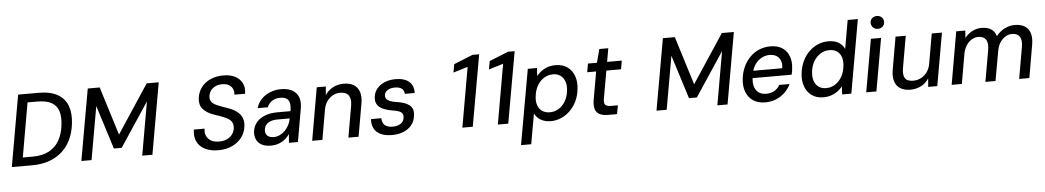

<svg xmlns="http://www.w3.org/2000/svg" viewBox="-44 -1195 10208 1876"><g transform="rotate(-5 5060.0 -257.0)"><path d="M30 0 153 -700H353Q470 -700 540 -660Q610 -620 637.5 -546Q665 -472 652 -369Q642 -285 610 -217Q578 -149 524 -100.5Q470 -52 396.5 -26Q323 0 229 0ZM145 -84H241Q338 -84 402.5 -118.5Q467 -153 503 -216.5Q539 -280 549 -367Q559 -446 542 -501.5Q525 -557 475 -586.5Q425 -616 334 -616H238Z M712 0 836 -700H953L1101 -225L1414 -700H1532L1409 0H1309L1401 -524L1116 -94H1039L904 -522L812 0Z M2055 12Q1979 12 1925 -15Q1871 -42 1847 -92Q1823 -142 1834 -210H1939Q1932 -172 1945.5 -140.5Q1959 -109 1990 -90.5Q2021 -72 2068 -72Q2113 -72 2145.5 -86.5Q2178 -101 2198 -127Q2218 -153 2223 -187Q2227 -214 2220.5 -234Q2214 -254 2198 -269Q2182 -284 2159 -295Q2136 -306 2108 -316Q2080 -326 2050 -336Q1972 -362 1936 -404Q1900 -446 1908 -511Q1916 -572 1950 -617Q1984 -662 2040 -687Q2096 -712 2167 -712Q2235 -712 2282 -687.5Q2329 -663 2351 -618.5Q2373 -574 2363 -515H2258Q2262 -544 2251.5 -569.5Q2241 -595 2215.5 -611Q2190 -627 2150 -627Q2114 -628 2084.5 -615Q2055 -602 2037 -578.5Q2019 -555 2014 -522Q2011 -498 2018 -481Q2025 -464 2039.5 -452Q2054 -440 2075.5 -430Q2097 -420 2124 -410.5Q2151 -401 2182 -390Q2217 -378 2246 -361.5Q2275 -345 2295 -322.5Q2315 -300 2324.5 -268.5Q2334 -237 2328 -195Q2321 -138 2286.5 -91.5Q2252 -45 2193 -16.5Q2134 12 2055 12Z M2573 12Q2513 12 2477.5 -9Q2442 -30 2427.5 -65Q2413 -100 2418 -141Q2425 -193 2456.5 -230Q2488 -267 2540.5 -287Q2593 -307 2661 -307H2790Q2798 -354 2792 -384.5Q2786 -415 2763.5 -430.5Q2741 -446 2700 -446Q2656 -446 2622 -425Q2588 -404 2573 -364H2473Q2488 -416 2524 -453Q2560 -490 2609.5 -509.5Q2659 -529 2714 -529Q2784 -529 2827.5 -504Q2871 -479 2887.5 -433.5Q2904 -388 2893 -325L2836 0H2748L2755 -86Q2741 -65 2722.5 -47Q2704 -29 2681 -16Q2658 -3 2631 4.5Q2604 12 2573 12ZM2605 -69Q2636 -69 2664.5 -82.5Q2693 -96 2715.5 -118.5Q2738 -141 2753.5 -170Q2769 -199 2775 -231L2776 -237H2658Q2617 -237 2588 -226Q2559 -215 2543.5 -195Q2528 -175 2525 -149Q2520 -113 2541 -91Q2562 -69 2605 -69Z M2976 0 3066 -517H3155L3148 -434Q3178 -479 3225.5 -504Q3273 -529 3331 -529Q3391 -529 3430 -504.5Q3469 -480 3484 -433.5Q3499 -387 3487 -319L3431 0H3331L3385 -309Q3396 -375 3371.5 -409.5Q3347 -444 3289 -444Q3252 -444 3218.5 -426.5Q3185 -409 3160.5 -375.5Q3136 -342 3127 -293L3076 0Z M3760 12Q3690 12 3645.5 -10Q3601 -32 3582 -71Q3563 -110 3567 -161H3668Q3668 -136 3677.5 -115Q3687 -94 3711 -81.5Q3735 -69 3774 -69Q3806 -69 3830 -78.5Q3854 -88 3868.5 -105.5Q3883 -123 3885 -147Q3889 -174 3877.5 -189.5Q3866 -205 3842 -213.5Q3818 -222 3782 -227Q3743 -234 3711.5 -244.5Q3680 -255 3658.5 -272.5Q3637 -290 3627.5 -315.5Q3618 -341 3623 -376Q3628 -421 3657 -455.5Q3686 -490 3733 -509.5Q3780 -529 3840 -529Q3927 -529 3972.5 -489Q4018 -449 4014 -378H3917Q3918 -411 3894 -429.5Q3870 -448 3826 -448Q3781 -448 3754 -430Q3727 -412 3723 -384Q3721 -364 3730.5 -348.5Q3740 -333 3763.5 -322.5Q3787 -312 3827 -306Q3869 -300 3901 -289.5Q3933 -279 3954.5 -262.5Q3976 -246 3985 -220Q3994 -194 3988 -156Q3982 -103 3951 -65.5Q3920 -28 3871 -8Q3822 12 3760 12Z M4449 0 4552 -587 4409 -544 4424 -625 4610 -700H4675L4551 0Z M4797 0 4900 -587 4757 -544 4772 -625 4958 -700H5023L4899 0Z M5005 220 5136 -517H5226L5221 -439Q5241 -464 5268 -484.5Q5295 -505 5330.5 -517Q5366 -529 5409 -529Q5478 -529 5524.5 -495.5Q5571 -462 5591.5 -404Q5612 -346 5602 -272Q5595 -211 5570 -159Q5545 -107 5506.5 -69Q5468 -31 5419.5 -9.5Q5371 12 5316 12Q5277 12 5245.5 0.5Q5214 -11 5192 -31Q5170 -51 5158 -78L5105 220ZM5315 -75Q5361 -75 5400.5 -99Q5440 -123 5466 -166.5Q5492 -210 5499 -268Q5506 -320 5492.5 -359.5Q5479 -399 5449 -420.5Q5419 -442 5376 -442Q5328 -442 5288.5 -417.5Q5249 -393 5223 -349.5Q5197 -306 5190 -248Q5182 -195 5195.5 -156Q5209 -117 5239.5 -96Q5270 -75 5315 -75Z M5880 0Q5830 0 5797.5 -15.5Q5765 -31 5753 -66.5Q5741 -102 5751 -160L5799 -433H5711L5726 -517H5814L5849 -649H5937L5914 -517H6058L6043 -433H5899L5851 -160Q5844 -117 5859 -101Q5874 -85 5917 -85H5982L5966 0Z M6353 0 6477 -700H6594L6742 -225L7055 -700H7173L7050 0H6950L7042 -524L6757 -94H6680L6545 -522L6453 0Z M7419 12Q7350 12 7302 -19.5Q7254 -51 7232 -108.5Q7210 -166 7220 -243Q7228 -305 7253 -357.5Q7278 -410 7317 -448.5Q7356 -487 7406.5 -508Q7457 -529 7515 -529Q7588 -529 7634 -497.5Q7680 -466 7699 -412.5Q7718 -359 7709 -294Q7709 -281 7706 -266Q7703 -251 7699 -235H7291L7304 -306H7613Q7620 -351 7607 -382.5Q7594 -414 7566.5 -430Q7539 -446 7500 -446Q7461 -446 7424 -427Q7387 -408 7360 -371Q7333 -334 7323 -278L7318 -249Q7309 -193 7321 -153Q7333 -113 7362.5 -92Q7392 -71 7434 -71Q7484 -71 7517 -91Q7550 -111 7570 -146H7671Q7650 -101 7613 -65Q7576 -29 7527 -8.5Q7478 12 7419 12Z M7989 12Q7922 12 7875.5 -21.5Q7829 -55 7808.5 -113.5Q7788 -172 7798 -246Q7806 -308 7830.5 -359.5Q7855 -411 7893.5 -449Q7932 -487 7980.5 -508Q8029 -529 8084 -529Q8145 -529 8184 -505.5Q8223 -482 8242 -440L8291 -720H8391L8264 0H8174L8178 -79Q8160 -55 8133 -34.5Q8106 -14 8070 -1Q8034 12 7989 12ZM8024 -75Q8072 -75 8111.5 -99.5Q8151 -124 8177 -168.5Q8203 -213 8210 -270Q8217 -323 8204.5 -361.5Q8192 -400 8162 -421Q8132 -442 8087 -442Q8040 -442 8000.5 -418Q7961 -394 7934.5 -350.5Q7908 -307 7901 -250Q7894 -197 7907 -157.5Q7920 -118 7950.5 -96.5Q7981 -75 8024 -75Z M8410 0 8501 -517H8601L8510 0ZM8578 -608Q8550 -608 8531.5 -626Q8513 -644 8512 -671Q8512 -699 8531 -716.5Q8550 -734 8578 -734Q8606 -734 8625 -716.5Q8644 -699 8644 -671Q8645 -644 8625.5 -626Q8606 -608 8578 -608Z M8843 12Q8783 12 8744 -12.5Q8705 -37 8690 -85Q8675 -133 8688 -202L8743 -517H8843L8789 -208Q8777 -141 8797 -107Q8817 -73 8879 -73Q8918 -73 8953 -90.5Q8988 -108 9013 -141.5Q9038 -175 9047 -224L9098 -517H9198L9107 0H9018L9025 -84Q8997 -38 8949 -13Q8901 12 8843 12Z M9248 0 9338 -517H9427L9422 -444Q9452 -484 9495.5 -506.5Q9539 -529 9586 -529Q9624 -529 9653 -518.5Q9682 -508 9701.5 -487.5Q9721 -467 9730 -435Q9764 -480 9812.5 -504.5Q9861 -529 9912 -529Q9971 -529 10009.5 -505.5Q10048 -482 10063 -435Q10078 -388 10065 -318L10010 0H9910L9964 -308Q9976 -376 9953 -410Q9930 -444 9879 -444Q9846 -444 9815.5 -426.5Q9785 -409 9762.5 -376Q9740 -343 9731 -295L9678 0H9579L9633 -308Q9645 -376 9622 -410Q9599 -444 9548 -444Q9515 -444 9484 -426Q9453 -408 9430 -373Q9407 -338 9398 -288L9348 0Z"/></g></svg>

Font: DM Sans 11pt Medium
Style: Italic
Weight: 500
Italic angle: -10°
Version: Version 4.004;gftools[0.9.30]